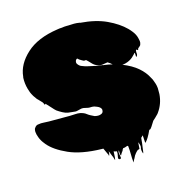

<svg xmlns="http://www.w3.org/2000/svg" viewBox="-96 -621 782 810"><g transform="rotate(-15 295.0 -216.0)"><path d="M569 -151Q566 -109 542 -76Q541 -74 539 -72Q537 -70 535 -68Q531 -64 526 -59Q521 -54 515 -49Q510 -42 505.5 -34Q501 -26 495 -19Q491 -15 489 -17Q481 1 473 14Q471 18 468 21.5Q465 25 462 29Q458 33 458 32Q457 24 457 15.5Q457 7 456 -1Q453 1 451 4Q450 5 449 5.5Q448 6 447 8Q446 18 445 29Q444 40 442 51Q441 56 440 66Q439 76 437 71Q432 55 435 47.5Q438 40 430 22Q429 29 429 36Q429 43 428 50Q428 51 426.5 51Q425 51 424 52Q423 52 422.5 52.5Q422 53 420 53Q414 58 409 64Q402 72 397 84Q396 85 395 87Q394 89 393 91Q392 93 390.5 96.5Q389 100 389 99Q387 81 387 63Q387 45 385 27Q383 25 381 25Q379 26 377 26.5Q375 27 373 28Q367 30 362 30Q362 31 361.5 31Q361 31 361 32Q351 43 351 43Q351 43 355 39Q359 35 360.5 34.5Q362 34 353 45Q351 47 349 51Q348 52 347 55Q346 58 345 57Q342 52 342.5 41.5Q343 31 341 36Q338 41 340 49.5Q342 58 342.5 64.5Q343 71 337 71Q328 71 331.5 58Q335 45 333 36Q333 35 329 35Q326 35 325 34Q322 34 320 32Q319 41 319 50Q319 59 317 68Q316 71 315 66Q314 61 313 59Q312 56 311 53.5Q310 51 309 49L300 26Q300 30 299.5 35.5Q299 41 297 45Q296 47 295.5 42.5Q295 38 293 36L281 10H275Q186 8 131 -16.5Q76 -41 50 -72Q46 -77 41.5 -83Q37 -89 34 -95Q30 -102 28 -108.5Q26 -115 24 -121Q21 -133 23 -142Q23 -144 24 -146Q25 -148 26 -149Q27 -151 30 -154Q36 -160 45 -160Q53 -162 66 -161Q79 -160 89 -160H180Q191 -160 203 -161Q215 -162 226 -160Q228 -159 229.5 -159Q231 -159 233 -158Q240 -156 246 -152.5Q252 -149 258 -144L265 -140Q269 -138 273 -136Q277 -134 281 -132Q286 -131 289 -130.5Q292 -130 296 -130Q304 -130 310 -133Q318 -136 319 -145V-152Q318 -153 318 -154Q314 -162 302 -167L294 -170Q292 -171 290 -171.5Q288 -172 286 -172Q281 -173 274.5 -172.5Q268 -172 263 -173Q256 -174 249.5 -176Q243 -178 235 -177Q230 -176 224.5 -174.5Q219 -173 214 -172Q209 -171 204 -172Q199 -173 194 -173Q190 -174 185.5 -174Q181 -174 176 -175Q165 -177 153 -183.5Q141 -190 131 -197Q124 -203 115.5 -213Q107 -223 97 -233Q94 -236 94 -236Q93 -236 92.5 -234Q92 -232 90 -233Q89 -234 88.5 -236Q88 -238 87 -240Q84 -246 78 -251Q76 -253 74.5 -255Q73 -257 71 -258Q73 -257 68 -261.5Q63 -266 63 -267Q57 -275 53 -281Q46 -293 43.5 -299.5Q41 -306 38 -316Q31 -340 32 -366Q32 -369 33 -371Q38 -424 86.5 -468.5Q135 -513 224 -526Q229 -527 234 -527.5Q239 -528 244 -528Q249 -529 254.5 -529.5Q260 -530 265 -530H272Q285 -531 297.5 -531Q310 -531 321 -529Q323 -529 324 -528Q391 -523 438 -501Q485 -479 514 -450Q518 -446 521 -442.5Q524 -439 528 -434Q540 -419 544 -403Q546 -396 547 -388.5Q548 -381 545 -374Q544 -373 544 -371Q543 -371 543 -370L536 -363Q535 -363 534.5 -362.5Q534 -362 533 -362Q533 -361 532 -357.5Q531 -354 529 -354Q529 -354 528.5 -354Q528 -354 527 -355Q527 -355 525 -357H522Q522 -356 521.5 -355.5Q521 -355 521 -354Q520 -348 521 -341Q522 -334 517 -329Q514 -325 514.5 -333.5Q515 -342 513 -346Q512 -347 511 -345Q510 -343 509 -342L497 -330Q483 -318 464 -313Q456 -311 450 -311Q490 -295 515 -273.5Q540 -252 553 -226Q557 -220 558 -217Q562 -207 565 -197.5Q568 -188 569 -177ZM374 -330Q384 -329 393 -327Q402 -325 411 -323Q407 -327 402 -330.5Q397 -334 392 -337Q382 -335 370.5 -333.5Q359 -332 348 -336Q335 -341 326 -351Q317 -361 307 -370Q302 -368 296 -370Q292 -372 288 -374.5Q284 -377 279 -380Q277 -382 275 -384Q273 -386 271 -385Q266 -382 265 -378V-377Q264 -376 264 -374V-368Q265 -367 265 -366.5Q265 -366 265 -366Q267 -362 271 -358Q275 -354 279 -352Q283 -350 284 -350Q293 -346 308 -342.5Q323 -339 346 -334L370 -331Q369 -331 372.5 -330Q376 -329 374 -330Z"/></g></svg>

Font: Rubik Wet Paint
Style: Regular
Weight: 400
Designer: Hubert and Fischer, NaN
Foundry: Hubert and Fischer, NaN
Version: Version 2.200